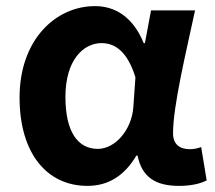

<svg xmlns="http://www.w3.org/2000/svg" viewBox="-20 -594 704 628"><path d="M266 14C334 14 387 -19 426 -85H430C444 -14 490 14 565 14C607 14 637 6 656 -4L638 -113C625 -108 612 -106 601 -106C569 -106 546 -121 546 -158C546 -248 589 -425 618 -560H474L454 -453H450C415 -539 356 -574 291 -574C161 -574 44 -463 44 -275C44 -93 133 14 266 14ZM300 -107C235 -107 194 -162 194 -277C194 -398 253 -453 312 -453C359 -453 398 -422 423 -341L416 -242C410 -168 356 -107 300 -107Z"/></svg>

Font: Noto Sans CJK KR Bold
Style: Regular
Weight: 700
Designer: Ryoko NISHIZUKA (kana & ideographs); Paul D. Hunt (Latin, Greek & Cyrillic); Wenlong ZHANG (bopomofo); Sandoll Communica
Foundry: Adobe Systems Incorporated
Version: Version 1.004;PS 1.004;hotconv 1.0.82;makeotf.lib2.5.63406